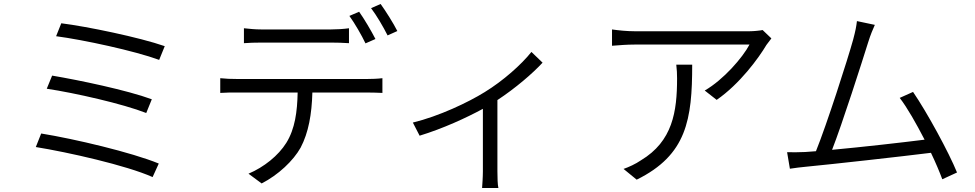

<svg xmlns="http://www.w3.org/2000/svg" viewBox="-20 -869 4900 965"><path d="M288 -752 262 -687C399 -669 658 -613 780 -568L808 -637C682 -681 417 -736 288 -752ZM242 -489 215 -423C356 -402 598 -347 715 -301L743 -370C618 -416 378 -466 242 -489ZM187 -198 160 -130C321 -104 615 -38 747 21L778 -47C642 -103 354 -171 187 -198Z M1206 -727V-652C1231 -654 1262 -655 1295 -655C1351 -655 1589 -655 1643 -655C1671 -655 1705 -654 1734 -652V-727C1706 -723 1671 -721 1643 -721C1589 -721 1351 -721 1294 -721C1262 -721 1234 -724 1206 -727ZM1785 -810 1736 -789C1763 -752 1798 -691 1817 -651L1867 -673C1846 -714 1810 -775 1785 -810ZM1893 -849 1845 -828C1873 -791 1906 -735 1928 -691L1977 -713C1958 -751 1919 -813 1893 -849ZM1087 -476V-402C1114 -404 1142 -404 1172 -404H1476C1474 -308 1463 -222 1419 -151C1379 -87 1307 -29 1229 4L1295 53C1379 10 1454 -61 1491 -127C1531 -203 1547 -296 1550 -404H1826C1850 -404 1881 -403 1902 -402V-476C1878 -473 1847 -472 1826 -472C1774 -472 1229 -472 1172 -472C1141 -472 1114 -473 1087 -476Z M2055 -253 2089 -187C2207 -223 2324 -277 2407 -322V-8C2407 22 2404 61 2403 76H2485C2481 61 2480 22 2480 -8V-366C2571 -426 2656 -499 2707 -554L2651 -608C2600 -544 2509 -463 2416 -406C2334 -355 2187 -285 2055 -253Z M3857 -676 3813 -718C3799 -715 3767 -712 3749 -712C3688 -712 3214 -712 3168 -712C3132 -712 3091 -716 3056 -721V-639C3094 -642 3132 -645 3168 -645C3213 -645 3675 -645 3747 -645C3713 -580 3616 -468 3522 -414L3582 -367C3698 -447 3793 -577 3832 -643C3839 -653 3850 -667 3857 -676ZM3459 -544H3379C3382 -519 3383 -498 3383 -475C3383 -308 3361 -159 3201 -63C3175 -45 3140 -29 3114 -20L3180 34C3432 -90 3459 -269 3459 -544Z M4027 -105C3998 -104 3965 -103 3936 -104L3950 -21C3978 -25 4006 -29 4031 -31C4166 -44 4507 -82 4659 -101C4683 -51 4703 -3 4716 32L4790 -2C4749 -103 4639 -305 4569 -407L4502 -377C4540 -328 4585 -248 4627 -167C4516 -153 4314 -130 4162 -116C4212 -243 4314 -562 4343 -655C4356 -697 4367 -721 4377 -744L4287 -763C4284 -737 4280 -715 4268 -670C4241 -572 4135 -242 4081 -109Z"/></svg>

Font: ChiuKong Gothic CL Normal
Style: Regular
Weight: 350
Designer: Ryoko NISHIZUKA 西塚涼子 (kana, bopomofo & ideographs); Paul D. Hunt (Latin, Greek & Cyrillic); Sandoll Communications 산돌커뮤니
Foundry: Adobe
Version: Version 1.300